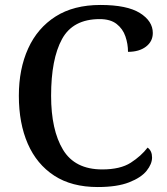

<svg xmlns="http://www.w3.org/2000/svg" viewBox="-20 -744 672 774"><path d="M374 10Q269 10 198.5 -36Q128 -82 92 -164.5Q56 -247 56 -358Q56 -466 93.5 -548.5Q131 -631 204 -677.5Q277 -724 385 -724Q492 -724 544 -691.5Q596 -659 596 -611Q596 -577 568.5 -556Q541 -535 496 -535Q496 -567 485.5 -597.5Q475 -628 450 -647.5Q425 -667 382 -667Q274 -667 230 -586.5Q186 -506 186 -358Q186 -220 234 -140.5Q282 -61 392 -61Q465 -61 507 -88Q549 -115 575 -149Q593 -136 593 -109Q593 -83 571 -55.5Q549 -28 500.5 -9Q452 10 374 10Z"/></svg>

Font: Noto Serif Tibetan Medium
Style: Regular
Weight: 500
Designer: Monotype Design Team
Foundry: Monotype Imaging Inc.
Version: Version 2.103; ttfautohint (v1.8.4.7-5d5b)